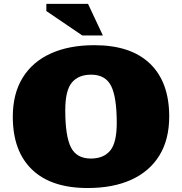

<svg xmlns="http://www.w3.org/2000/svg" viewBox="-20 -955 938 990"><path d="M466.5 -722Q654.5 -722 753.5 -626.8Q852.5 -531.5 852.5 -354.5Q852.5 -235.5 801.8 -153.2Q751 -71 657 -28.2Q563 14.5 432 14.5Q244 14.5 145 -80.8Q46 -176 46 -353Q46 -472 96.8 -554.2Q147.5 -636.5 241.8 -679.2Q336 -722 466.5 -722ZM448.5 -137.5Q514 -137.5 548 -178.2Q582 -219 582 -321Q582 -454.5 552.8 -512.2Q523.5 -570 450 -570Q384.5 -570 350.5 -529.2Q316.5 -488.5 316.5 -386.5Q316.5 -253 345.8 -195.2Q375 -137.5 448.5 -137.5ZM510.5 -772H404.5L219 -898V-935H434Z"/></svg>

Font: Newsreader Caption ExtraBold
Style: Regular
Weight: 800
Designer: Hugues Gentile
Foundry: Production Type
Version: Version 1.001